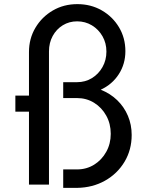

<svg xmlns="http://www.w3.org/2000/svg" viewBox="-20 -895 719 931"><path d="M286.5 16V-73.5H353.5Q399.5 -73.5 436.5 -96.5Q473.5 -119.5 495.2 -158.8Q517 -198 517 -246Q517 -295 495.2 -334.2Q473.5 -373.5 436.5 -396.5Q399.5 -419.5 353.5 -419.5H286.5V-496.5H353.5Q393.5 -496.5 425.8 -516.2Q458 -536 477 -569.8Q496 -603.5 496 -645Q496 -686 477 -719.2Q458 -752.5 425.8 -772Q393.5 -791.5 354 -791.5Q315.5 -791.5 284.5 -772.5Q253.5 -753.5 235.5 -720.5Q217.5 -687.5 217.5 -645.5V0H120.5V-353.5H54.5V-431.5H120.5V-642.5Q120.5 -708 151.8 -760.5Q183 -813 236 -844Q289 -875 355 -875Q420.5 -875 473.2 -844.8Q526 -814.5 557 -762.8Q588 -711 588 -647Q588 -585 556.2 -535.5Q524.5 -486 468.5 -460Q515 -441.5 548.5 -409Q582 -376.5 600.2 -333.5Q618.5 -290.5 618.5 -240.5Q618.5 -168.5 583.8 -110.5Q549 -52.5 489 -18.8Q429 15 353.5 16Z"/></svg>

Font: Spartan Thin Medium
Style: Regular
Weight: 500
Version: Version 1.004